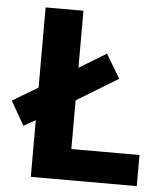

<svg xmlns="http://www.w3.org/2000/svg" viewBox="-58 -760 690 806"><g transform="rotate(5 287.5 -357.0)"><path d="M101.7 0V-238.9L52 -210.9L-5.9 -312L101.7 -376.2V-714H261.1V-473.7L375.2 -543.2L435.5 -442.5L261.1 -336.4V-131.2H548.2V0Z"/></g></svg>

Font: Noto Sans Oriya
Style: Regular
Weight: 400
Designer: Amélie Bonet and Sol Matas
Foundry: Google LLC
Version: Version 2.006